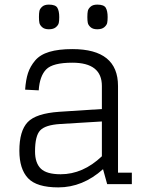

<svg xmlns="http://www.w3.org/2000/svg" viewBox="-20 -799 652 833"><path d="M445 0H552V-50H492V-426Q492 -586 294 -586Q234 -586 194 -574Q154 -562 132.5 -536.5Q111 -511 101.5 -482Q92 -453 89 -410L148 -407Q152 -469 180.5 -498Q209 -527 294 -527Q422 -527 422 -426V-326L237 -314Q136 -307 100 -269Q64 -231 64 -145Q64 -66 101.5 -26Q139 14 233 14Q339 14 427 -65ZM243 -43Q182 -43 157 -67.5Q132 -92 132 -142Q132 -210 154.5 -233.5Q177 -257 241 -261L422 -272V-121Q340 -43 243 -43ZM192 -672Q173 -672 163 -681Q153 -690 151 -699.5Q149 -709 149 -725Q149 -742 151 -751.5Q153 -761 163 -770Q173 -779 192 -779Q221 -779 229 -765Q237 -751 237 -725Q237 -709 235 -699.5Q233 -690 222.5 -681Q212 -672 192 -672ZM402 -672Q383 -672 373 -681Q363 -690 361 -699.5Q359 -709 359 -725Q359 -742 361 -751.5Q363 -761 373 -770Q383 -779 402 -779Q431 -779 439 -765Q447 -751 447 -725Q447 -709 445 -699.5Q443 -690 432.5 -681Q422 -672 402 -672Z"/></svg>

Font: Glegoo
Style: Regular
Weight: 400
Version: Version 2.0.1; ttfautohint (v0.9) -r 48 -G 60